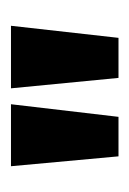

<svg xmlns="http://www.w3.org/2000/svg" viewBox="37 -778 236 350"><g transform="rotate(-90 155.0 -603.0)"><path d="M117 -505H45L27 -701H140ZM261 -505H188L169 -701H283Z"/></g></svg>

Font: Phudu Light Medium
Style: Regular
Weight: 500
Version: Version 1.005;gftools[0.9.23]